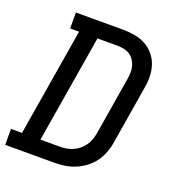

<svg xmlns="http://www.w3.org/2000/svg" viewBox="-142 -843 875 950"><g transform="rotate(20 295.5 -367.5)"><path d="M-9 0V-84H49L143 -651H96V-735H345Q376 -735 407 -729.5Q438 -724 464 -709.5Q490 -695 509 -672.5Q528 -650 537.5 -621.5Q547 -593 547.5 -561Q548 -529 542 -498L492 -195Q488 -168 478 -141Q468 -114 450.5 -90Q433 -66 409 -48Q385 -30 358 -19Q331 -8 303.5 -4Q276 0 248 0ZM146 -84H248Q266 -84 283 -87Q300 -90 316.5 -97Q333 -104 347.5 -116Q362 -128 372.5 -143Q383 -158 389 -175Q395 -192 398 -209L448 -512Q451 -529 451.5 -547Q452 -565 447.5 -581.5Q443 -598 433.5 -612Q424 -626 410.5 -635Q397 -644 380 -647.5Q363 -651 345 -651H240Z"/></g></svg>

Font: Iosevka Curly Slab MdEx
Style: Italic
Weight: 500
Width: 7
Italic angle: -9°
Monospace: yes
Designer: Belleve Invis
Foundry: Belleve Invis
Version: Version 11.0.0; ttfautohint (v1.8.3)